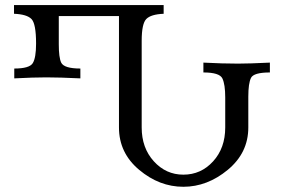

<svg xmlns="http://www.w3.org/2000/svg" viewBox="-20 -713 1113 743"><path d="M689.5 9.8Q596.7 9.8 518.6 -55.7Q440.4 -121.1 440.4 -219.7V-650.9H207.5V-541.5Q207.5 -490.2 216.8 -470.7Q228 -447.8 291 -447.8V-409.7Q210.4 -413.6 159.2 -413.6Q109.4 -413.6 35.2 -409.7V-447.8Q94.2 -447.8 106.9 -468.8Q119.6 -489.7 119.6 -544.4Q119.6 -621.1 101.8 -639.4Q84 -657.7 34.2 -659.7V-693.4H613.3V-659.7Q564 -657.7 546.1 -639.4Q528.3 -621.1 528.3 -555.2V-219.7Q528.3 -140.6 575.2 -88.9Q622.1 -37.1 689.5 -37.1Q757.8 -37.1 804.7 -88.6Q851.6 -140.1 851.6 -219.7V-335.9Q851.6 -386.2 840.6 -409.4Q829.6 -432.6 767.1 -432.6V-470.7Q841.3 -466.8 900.9 -466.8Q943.8 -466.8 1024.4 -470.7V-432.6Q961.4 -432.6 951.2 -411.4Q940.9 -390.1 940.9 -338.9V-219.7Q940.9 -121.6 861.6 -55.9Q782.2 9.8 689.5 9.8Z"/></svg>

Font: Almanac
Style: Regular
Weight: 400
Designer: Eden's Almanac
Version: Version 3.501;March 28, 2021;FontCreator 13.0.0.2683 64-bit